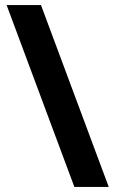

<svg xmlns="http://www.w3.org/2000/svg" viewBox="-20 -734 453 754"><path d="M141 -714 407 0H272L6 -714Z"/></svg>

Font: Noto Sans Adlam Unjoined
Style: Regular
Weight: 400
Designer: Mark Jamra, Neil Patel
Foundry: JamraPatel LLC
Version: Version 3.001